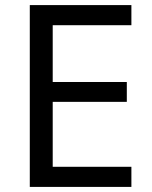

<svg xmlns="http://www.w3.org/2000/svg" viewBox="-20 -734 596 754"><path d="M496 0H97V-714H496V-635H187V-412H478V-334H187V-79H496Z"/></svg>

Font: Noto Kufi Arabic
Style: Regular
Weight: 400
Designer: Monotype Design Team, David Williams, Khaled Hosny
Foundry: Google LLC
Version: Version 2.109; ttfautohint (v1.8.4.7-5d5b)